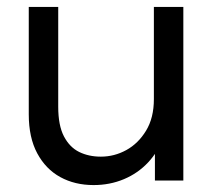

<svg xmlns="http://www.w3.org/2000/svg" viewBox="-20 -521 617 554"><path d="M509 -501V0H427V-141L451 -126Q437 -84 407.5 -52.5Q378 -21 337.5 -4Q297 13 250 13Q196 13 154 -10Q112 -33 87.5 -78.5Q63 -124 63 -191V-501H148V-213Q148 -159 164.5 -127.5Q181 -96 208.5 -82.5Q236 -69 271 -69Q310 -69 344.5 -88Q379 -107 401.5 -144Q424 -181 424 -235V-501Z"/></svg>

Font: Fustat Medium
Style: Regular
Weight: 500
Designer: Mohamed Gaber, Khaled Hosny, Laura Garcia Mut
Foundry: Kief Type Foundry, Alif Type Foundry, Hard Type Foundry
Version: Version 1.007